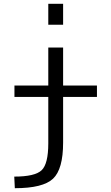

<svg xmlns="http://www.w3.org/2000/svg" viewBox="-20 -770 585 1010"><path d="M56 -260V-320H234V-520H312V-320H490V-260H312V-20Q312 120 259 170Q206 220 58 220L55 159Q164 159 199 125.5Q234 92 234 -16V-260ZM234 -640V-750H312V-640Z"/></svg>

Font: M PLUS 1p
Style: Regular
Weight: 400
Version: Version 1.062